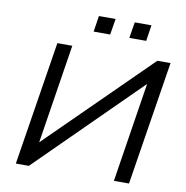

<svg xmlns="http://www.w3.org/2000/svg" viewBox="-94 -986 1044 1076"><g transform="rotate(10 427.5 -447.5)"><path d="M67 0 179 -705H264L172 -120L156 -121L748 -705H823L711 0H625L717 -586L732 -585L141 0ZM571 -804 586 -895H681L667 -804ZM368 -804 382 -895H477L462 -804Z"/></g></svg>

Font: Nunito Sans 10pt SemiExpanded
Style: Italic
Weight: 400
Width: 6
Italic angle: -9°
Designer: Vernon Adams
Foundry: Vernon Adams
Version: Version 3.101;gftools[0.9.27]